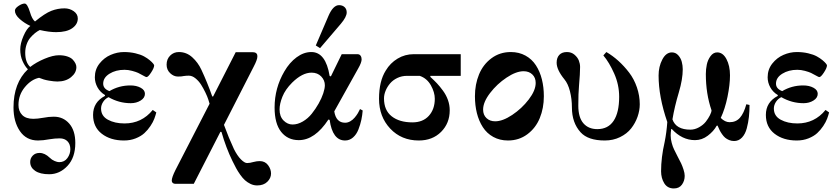

<svg xmlns="http://www.w3.org/2000/svg" viewBox="-20 -779 4732 1081"><path d="M56 -174C56 -120.7 68 -76.3 92 -41C116 -5.7 150 12 194 12C212.7 12 234.3 9.7 259 5C279 1.7 298 0 316 0C334.7 0 349.3 5.5 360 16.5C370.7 27.5 376 42.3 376 61C376 79 370.5 95.7 359.5 111C348.5 126.3 333 134 313 134C306.3 134 297.8 131.8 287.5 127.5C277.2 123.2 268 117 260 109C241.3 91 222.3 82 203 82C187 82 174.2 87 164.5 97C154.8 107 150 119 150 133C150 153.7 159.3 170.3 178 183C196.7 195.7 223 202 257 202C296.3 202 330.7 186.3 360 155C389.3 123.7 404 80.7 404 26C404 -20.7 392.7 -57 370 -83C347.3 -109 318.3 -122 283 -122C264.3 -122 244.7 -120 224 -116C201.3 -112 182.7 -110 168 -110C140 -110 119 -117.2 105 -131.5C91 -145.8 84 -164.7 84 -188C84 -226 96 -259.5 120 -288.5C144 -317.5 170.7 -335 200 -341C217.3 -333.7 235.8 -328.3 255.5 -325C275.2 -321.7 291 -320 303 -320C334.3 -320 360 -328.2 380 -344.5C400 -360.8 410 -379.7 410 -401C410 -407.7 408.3 -414.5 405 -421.5C401.7 -428.5 396.7 -435.7 390 -443C383.3 -450.3 373.2 -456.3 359.5 -461C345.8 -465.7 330 -468 312 -468C289.3 -468 262.2 -461.3 230.5 -448C198.8 -434.7 172 -419.3 150 -402C131.3 -419.3 122 -446 122 -482C122 -498.7 124.7 -514.5 130 -529.5C135.3 -544.5 142.3 -557 151 -567C159.7 -577 168.3 -585.5 177 -592.5C185.7 -599.5 194.7 -605.3 204 -610C238.7 -602 269.3 -598 296 -598C335.3 -598 365.5 -605.3 386.5 -620C407.5 -634.7 418 -653 418 -675C418 -691.7 410.3 -705.3 395 -716C379.7 -726.7 362.3 -732 343 -732C317.7 -732 293 -727.3 269 -718C245 -708.7 214.3 -688.7 177 -658C165.7 -667.3 156.3 -684.7 149 -710C139 -742.7 129 -759 119 -759C109 -759 97.3 -754.5 84 -745.5C70.7 -736.5 64 -727.7 64 -719C64 -703.7 73 -688 91 -672C109 -656 129 -643 151 -633C137 -623 124 -604 112 -576C100 -548 94 -523 94 -501C94 -476.3 98.3 -454.3 107 -435C115.7 -415.7 125.7 -400.3 137 -389C83 -337.7 56 -266 56 -174Z M504 -132C504 -86.7 520.3 -51.3 553 -26C585.7 -0.7 627.3 12 678 12C702 12 724 8 744 0C764 -8 780.3 -17.8 793 -29.5C805.7 -41.2 817 -54.5 827 -69.5C837 -84.5 844.3 -98.3 849 -111C853.7 -123.7 857.3 -135.3 860 -146L840 -160C798.7 -109.3 745.7 -84 681 -84C644.3 -84 613.2 -91 587.5 -105C561.8 -119 549 -140 549 -168C549 -180.7 552.8 -193 560.5 -205C568.2 -217 578.3 -226 591 -232C630.3 -209.3 672 -198 716 -198C737.3 -198 756 -203 772 -213C788 -223 796 -235.7 796 -251C796 -265 788 -276.3 772 -285C756 -293.7 736.7 -298 714 -298C671.3 -298 632 -287.3 596 -266C572.7 -274.7 561 -288.7 561 -308C561 -330.7 572.8 -349.3 596.5 -364C620.2 -378.7 648.3 -386 681 -386C695 -386 709.3 -384 724 -380C738.7 -376 750 -372.2 758 -368.5C766 -364.8 776.3 -359.3 789 -352C797 -347.3 802.3 -345 805 -345C811 -345 819.7 -353.7 831 -371C842.3 -388.3 848 -401.7 848 -411C848 -413 846 -416.5 842 -421.5C838 -426.5 831.7 -432.7 823 -440C814.3 -447.3 803.7 -454.5 791 -461.5C778.3 -468.5 762 -474.3 742 -479C722 -483.7 700.7 -486 678 -486C652.7 -486 627.7 -480.7 603 -470C578.3 -459.3 557.3 -443 540 -421C522.7 -399 514 -373.3 514 -344C514 -324 519 -305 529 -287C539 -269 553 -254.7 571 -244V-239C526.3 -215.7 504 -180 504 -132Z M918 -415C918 -395.7 924.7 -379.7 938 -367C951.3 -354.3 966 -348 982 -348C996.7 -348 1007.7 -349 1015 -351C1024.3 -352.3 1033.7 -353 1043 -353C1055.7 -353 1068.2 -348 1080.5 -338C1092.8 -328 1103.3 -316.2 1112 -302.5C1120.7 -288.8 1128.8 -274 1136.5 -258C1144.2 -242 1149.7 -228.7 1153 -218C1156.3 -207.3 1158.7 -199.7 1160 -195L968 178C954 206 947 226 947 238C947 243.3 948.8 247.7 952.5 251C956.2 254.3 961 256 967 256H1071L1221 -37L1227 -36C1243.7 22.7 1264.3 77.3 1289 128C1297 144 1303.8 157.3 1309.5 168C1315.2 178.7 1322.7 190.7 1332 204C1341.3 217.3 1350.5 228 1359.5 236C1368.5 244 1378.8 250.8 1390.5 256.5C1402.2 262.2 1414.7 265 1428 265C1452 265 1471 258.2 1485 244.5C1499 230.8 1506 215.3 1506 198C1506 181.3 1500.3 165.5 1489 150.5C1477.7 135.5 1462 128 1442 128C1431.3 128 1419.7 129.7 1407 133C1393.7 137 1381.7 139 1371 139C1361.7 139 1350.2 132.2 1336.5 118.5C1322.8 104.8 1309.7 85.3 1297 60C1277.7 18.7 1259 -26.7 1241 -76L1408 -403C1422 -429.7 1429 -448.7 1429 -460C1429 -463.3 1428.8 -466.2 1428.5 -468.5C1428.2 -470.8 1427.2 -473.3 1425.5 -476C1423.8 -478.7 1421.2 -480.8 1417.5 -482.5C1413.8 -484.2 1409 -485 1403 -485H1307L1180 -236H1175C1157 -287.3 1136.7 -337.3 1114 -386C1101.3 -413.3 1084.2 -436.8 1062.5 -456.5C1040.8 -476.2 1015.7 -486 987 -486C967.7 -486 951.3 -479.3 938 -466C924.7 -452.7 918 -435.7 918 -415Z M1758 -523 1782 -508 1899 -645C1921 -671 1932 -692.3 1932 -709C1932 -721.7 1928 -731.7 1920 -739C1912 -746.3 1901.7 -750 1889 -750C1867 -750 1847.3 -730.3 1830 -691ZM1526 -174C1526 -113.3 1538.3 -67.5 1563 -36.5C1587.7 -5.5 1620.7 10 1662 10C1722.7 10 1778.3 -28.7 1829 -106L1836 -104C1846.7 -26.7 1875.7 12 1923 12C1939.7 12 1954.5 6.3 1967.5 -5C1980.5 -16.3 1990.7 -31.3 1998 -50C2005.3 -68.7 2010.8 -86.8 2014.5 -104.5C2018.2 -122.2 2020.7 -139.7 2022 -157L2007 -165C2003.7 -157.7 1999.7 -150 1995 -142C1990.3 -134 1984.3 -125.7 1977 -117C1969.7 -108.3 1961.3 -101.3 1952 -96C1942.7 -90.7 1933 -88 1923 -88C1889 -88 1868.7 -109.3 1862 -152L1997 -394C2009.7 -416 2016 -433 2016 -445C2016 -453 2014 -459.8 2010 -465.5C2006 -471.2 2000 -474 1992 -474H1904L1843 -349L1836 -351C1821.3 -441 1787 -486 1733 -486C1704.3 -486 1676.7 -476.2 1650 -456.5C1623.3 -436.8 1600.3 -410.3 1581 -377C1544.3 -314.3 1526 -246.7 1526 -174ZM1554 -163C1554 -183.7 1559.3 -207.5 1570 -234.5C1580.7 -261.5 1599 -288 1625 -314C1663 -351.3 1699.3 -370 1734 -370C1756.7 -370 1774.8 -362.8 1788.5 -348.5C1802.2 -334.2 1809 -317.7 1809 -299C1809 -287 1806 -271.8 1800 -253.5C1794 -235.2 1785.3 -216 1774 -196C1762.7 -176 1749.8 -157 1735.5 -139C1721.2 -121 1704.3 -106.3 1685 -95C1665.7 -83.7 1646.3 -78 1627 -78C1608.3 -78 1591.5 -85.5 1576.5 -100.5C1561.5 -115.5 1554 -136.3 1554 -163Z M2114 -223C2114 -155.7 2135 -99.7 2177 -55C2219 -10.3 2272.7 12 2338 12C2389.3 12 2431.2 -4.2 2463.5 -36.5C2495.8 -68.8 2512 -109.3 2512 -158C2512 -178 2508.7 -197.3 2502 -216C2495.3 -234.7 2486 -252.2 2474 -268.5C2462 -284.8 2450.7 -298.7 2440 -310C2429.3 -321.3 2417 -333.3 2403 -346V-352H2574V-474H2310C2276.7 -474 2246.2 -465.7 2218.5 -449C2190.8 -432.3 2168.7 -410 2152 -382C2126.7 -342 2114 -289 2114 -223ZM2142 -225C2142 -239 2145 -253.3 2151 -268C2157 -282.7 2165.3 -296.3 2176 -309C2186.7 -321.7 2200.3 -332 2217 -340C2233.7 -348 2252 -352 2272 -352H2343C2370.3 -342.7 2391.3 -324.8 2406 -298.5C2420.7 -272.2 2428 -247 2428 -223C2428 -183.7 2416.8 -151.7 2394.5 -127C2372.2 -102.3 2341.3 -90 2302 -90C2253.3 -90 2214.5 -101.3 2185.5 -124C2156.5 -146.7 2142 -180.3 2142 -225Z M2700 -162C2700 -190 2713 -221 2739 -255C2765 -289 2796 -318 2832 -342C2868 -366 2900 -378 2928 -378C2948 -378 2964.3 -372 2977 -360C2989.7 -348 2996 -332 2996 -312C2996 -284 2983 -253 2957 -219C2931 -185 2900 -156 2864 -132C2828 -108 2796 -96 2768 -96C2748 -96 2731.7 -102 2719 -114C2706.3 -126 2700 -142 2700 -162ZM2654 -237C2654 -203 2657.7 -171.3 2665 -142C2672.3 -112.7 2683.5 -86.3 2698.5 -63C2713.5 -39.7 2733.2 -21.3 2757.5 -8C2781.8 5.3 2809.3 12 2840 12C2881.3 12 2917.7 0.3 2949 -23C2980.3 -46.3 3003.7 -76.7 3019 -114C3034.3 -151.3 3042 -192.3 3042 -237C3042 -271 3038.3 -302.7 3031 -332C3023.7 -361.3 3012.5 -387.7 2997.5 -411C2982.5 -434.3 2962.8 -452.7 2938.5 -466C2914.2 -479.3 2886.7 -486 2856 -486C2814.7 -486 2778.3 -474.3 2747 -451C2715.7 -427.7 2692.3 -397.3 2677 -360C2661.7 -322.7 2654 -281.7 2654 -237Z M3114 -426C3114 -399.3 3128.7 -368 3158 -332C3171.3 -316 3181.7 -293.7 3189 -265C3196.3 -236.3 3200 -206 3200 -174C3200 -116.7 3216.3 -70 3249 -34C3277 -3.3 3322.3 12 3385 12C3416.3 12 3445 5.7 3471 -7C3497 -19.7 3517.8 -36 3533.5 -56C3549.2 -76 3561.2 -97.8 3569.5 -121.5C3577.8 -145.2 3582 -168.7 3582 -192C3582 -224 3576.7 -255.7 3566 -287C3555.3 -318.3 3540.7 -346.2 3522 -370.5C3503.3 -394.8 3483.3 -416.7 3462 -436C3440.7 -455.3 3418 -472 3394 -486L3377 -467C3399 -441 3419.3 -407 3438 -365C3456.7 -323 3466 -279.3 3466 -234C3466 -175.3 3455.7 -130.3 3435 -99C3414.3 -67.7 3383.7 -52 3343 -52C3309.7 -52 3283.5 -63 3264.5 -85C3245.5 -107 3236 -140 3236 -184C3236 -230 3237.3 -267.7 3240 -297C3244 -342.3 3246 -377.3 3246 -402C3246 -414 3243.7 -426 3239 -438C3234.3 -450 3226.2 -461 3214.5 -471C3202.8 -481 3188.7 -486 3172 -486C3153.3 -486 3139 -480.7 3129 -470C3119 -459.3 3114 -444.7 3114 -426Z M3688 -354C3688 -274 3704.3 -186.7 3737 -92C3734.3 -52.7 3729.3 -15 3722 21C3708.7 79 3702 133.7 3702 185C3702 211 3708 233.7 3720 253C3732 272.3 3750 282 3774 282C3794 282 3809.2 274.8 3819.5 260.5C3829.8 246.2 3835 229.7 3835 211C3835 201 3832.8 189.3 3828.5 176C3824.2 162.7 3819.7 151 3815 141C3810.3 131 3803.3 117.3 3794 100L3775 62C3770.3 52.7 3766 40.7 3762 26C3758 11.3 3756 -2.7 3756 -16C3756 -26 3757 -38 3759 -52L3762 -53C3800.7 -11 3844.3 10 3893 10C3919 10 3943 1.7 3965 -15C3987 -31.7 4003.7 -50.3 4015 -71L4020 -72C4024.7 -61.3 4028.5 -52.8 4031.5 -46.5C4034.5 -40.2 4039 -32.7 4045 -24C4051 -15.3 4057 -8.5 4063 -3.5C4069 1.5 4076.3 5.8 4085 9.5C4093.7 13.2 4103 15 4113 15C4130.3 15 4145.2 8.5 4157.5 -4.5C4169.8 -17.5 4178.8 -34.8 4184.5 -56.5C4190.2 -78.2 4194.2 -99.5 4196.5 -120.5C4198.8 -141.5 4200 -164 4200 -188L4182 -192C4172.7 -158 4160.7 -132.7 4146 -116C4131.3 -99.3 4112 -91 4088 -91C4070.7 -91 4054 -99 4038 -115C4054 -149 4066.7 -188.7 4076 -234C4085.3 -279.3 4090 -319.7 4090 -355C4090 -391 4083.3 -421.5 4070 -446.5C4056.7 -471.5 4039.3 -484 4018 -484C4003.3 -484 3990.8 -477 3980.5 -463C3970.2 -449 3963.2 -433.2 3959.5 -415.5C3955.8 -397.8 3954 -380 3954 -362C3954 -288 3964.7 -220 3986 -158C3986 -151.3 3983 -142 3977 -130C3971 -118 3963.3 -106 3954 -94C3944.7 -82 3932 -71.5 3916 -62.5C3900 -53.5 3883.7 -49 3867 -49C3813 -49 3779.3 -68.3 3766 -107C3774 -155 3786 -205.7 3802 -259C3816.7 -308.3 3824 -351.7 3824 -389C3824 -403 3822.2 -417 3818.5 -431C3814.8 -445 3808.2 -457.3 3798.5 -468C3788.8 -478.7 3777 -484 3763 -484C3741 -484 3723 -470.7 3709 -444C3695 -417.3 3688 -387.3 3688 -354Z M4292 -132C4292 -86.7 4308.3 -51.3 4341 -26C4373.7 -0.7 4415.3 12 4466 12C4490 12 4512 8 4532 0C4552 -8 4568.3 -17.8 4581 -29.5C4593.7 -41.2 4605 -54.5 4615 -69.5C4625 -84.5 4632.3 -98.3 4637 -111C4641.7 -123.7 4645.3 -135.3 4648 -146L4628 -160C4586.7 -109.3 4533.7 -84 4469 -84C4432.3 -84 4401.2 -91 4375.5 -105C4349.8 -119 4337 -140 4337 -168C4337 -180.7 4340.8 -193 4348.5 -205C4356.2 -217 4366.3 -226 4379 -232C4418.3 -209.3 4460 -198 4504 -198C4525.3 -198 4544 -203 4560 -213C4576 -223 4584 -235.7 4584 -251C4584 -265 4576 -276.3 4560 -285C4544 -293.7 4524.7 -298 4502 -298C4459.3 -298 4420 -287.3 4384 -266C4360.7 -274.7 4349 -288.7 4349 -308C4349 -330.7 4360.8 -349.3 4384.5 -364C4408.2 -378.7 4436.3 -386 4469 -386C4483 -386 4497.3 -384 4512 -380C4526.7 -376 4538 -372.2 4546 -368.5C4554 -364.8 4564.3 -359.3 4577 -352C4585 -347.3 4590.3 -345 4593 -345C4599 -345 4607.7 -353.7 4619 -371C4630.3 -388.3 4636 -401.7 4636 -411C4636 -413 4634 -416.5 4630 -421.5C4626 -426.5 4619.7 -432.7 4611 -440C4602.3 -447.3 4591.7 -454.5 4579 -461.5C4566.3 -468.5 4550 -474.3 4530 -479C4510 -483.7 4488.7 -486 4466 -486C4440.7 -486 4415.7 -480.7 4391 -470C4366.3 -459.3 4345.3 -443 4328 -421C4310.7 -399 4302 -373.3 4302 -344C4302 -324 4307 -305 4317 -287C4327 -269 4341 -254.7 4359 -244V-239C4314.3 -215.7 4292 -180 4292 -132Z"/></svg>

Font: Km Standard TT
Style: Bold
Weight: 700
Designer: Alexey Kryukov <alexios@thessalonica.org.ru>
Version: Version 2.0.2